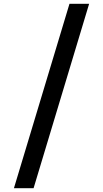

<svg xmlns="http://www.w3.org/2000/svg" viewBox="-20 -843 540 1006"><path d="M53 143 344 -823H447L156 143Z"/></svg>

Font: Iosevka SS18 Semibold
Style: Regular
Weight: 600
Monospace: yes
Designer: Belleve Invis
Foundry: Belleve Invis
Version: Version 25.1.1; ttfautohint (v1.8.4)